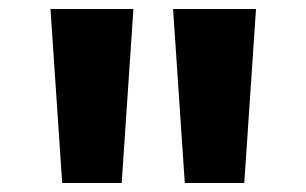

<svg xmlns="http://www.w3.org/2000/svg" viewBox="-20 -790 680 426"><path d="M92 -384ZM92 -770H276L250 -384H118ZM364 -770H548L522 -384H390Z"/></svg>

Font: Martel Sans Black
Style: Regular
Weight: 900
Designer: Dan Reynolds and Mathieu Réguer
Foundry: Dan Reynolds and Mathieu Réguer
Version: Version 1.002; ttfautohint (v1.1) -l 5 -r 5 -G 72 -x 0 -D la